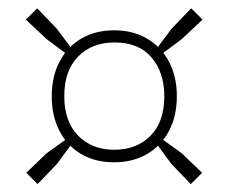

<svg xmlns="http://www.w3.org/2000/svg" viewBox="-20 -608 565 475"><path d="M150.5 -470 95 -511.5 44 -559.5 72 -587.5 120 -537.5 162.5 -481ZM374.5 -470 362.5 -481 405 -537.5 453 -587.5 481 -559.5 430 -511.5ZM452 -152.5 404 -202.5 367.5 -252 379.5 -265 430 -228.5 480 -180.5ZM73 -152.5 45 -180.5 95 -228.5 145.5 -265 157.5 -252 121 -202.5ZM262.5 -206.5Q215.5 -206.5 181 -226.8Q146.5 -247 127.2 -284Q108 -321 108 -370Q108 -418.5 127.2 -455.2Q146.5 -492 181 -512.5Q215.5 -533 262.5 -533Q309 -533 343.8 -512.5Q378.5 -492 398 -455.5Q417.5 -419 417.5 -370Q417.5 -321 398 -284Q378.5 -247 343.5 -226.8Q308.5 -206.5 262.5 -206.5ZM262.5 -237.5Q318 -237.5 352.2 -272Q386.5 -306.5 386.5 -370Q386.5 -428.5 355 -465.8Q323.5 -503 263.5 -503Q207.5 -503 173.2 -468Q139 -433 139 -370Q139 -307.5 173.2 -272.5Q207.5 -237.5 262.5 -237.5Z"/></svg>

Font: Encode Sans SC SemiCondensed Thin
Style: Regular
Weight: 250
Width: 4
Designer: Multiple Designers
Foundry: Impallari Type
Version: Version 3.002